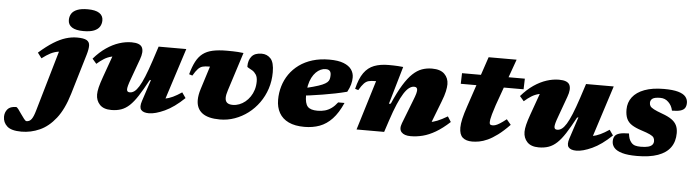

<svg xmlns="http://www.w3.org/2000/svg" viewBox="-262 -985 5315 1472"><g transform="rotate(5 2395.0 -248.5)"><path d="M223 -644Q223 -671.5 236.2 -692.8Q249.5 -714 279.8 -726.2Q310 -738.5 360.5 -738.5Q420 -738.5 449.8 -719Q479.5 -699.5 479.5 -663.5Q479.5 -636 466.2 -614.8Q453 -593.5 423 -581.2Q393 -569 342 -569Q282.5 -569 252.8 -588.5Q223 -608 223 -644ZM290 -81.5Q254 39 198.5 109.5Q143 180 75.2 210.2Q7.5 240.5 -65 240.5Q-143 240.5 -175.2 211.2Q-207.5 182 -207.5 138Q-207.5 105 -187.5 80.5Q-167.5 56 -121 56Q-115 56 -103.5 70.5Q-92 85 -78.5 106Q-64.5 127 -52.2 142Q-40 157 -33.5 157Q-21 157 -11.5 152Q-2 147 5.8 136.5Q13.5 126 20.5 108.8Q27.5 91.5 34.5 67L186 -455L230 -397.5Q191.5 -399.5 161.8 -394.5Q132 -389.5 103.8 -375Q75.5 -360.5 39.5 -333L8.5 -374Q68 -426.5 117.8 -457.5Q167.5 -488.5 211.5 -502Q255.5 -515.5 297.5 -515.5Q349.5 -515.5 371.8 -502.8Q394 -490 394.8 -462.8Q395.5 -435.5 382.5 -391.5Z M836 -75 890.5 -241 880 -237.5Q840 -162.5 808.2 -113.5Q776.5 -64.5 746.5 -36.5Q716.5 -8.5 683 3.2Q649.5 15 607 15Q547.5 15 518 -16.2Q488.5 -47.5 488.5 -94.5Q488.5 -117.5 496.2 -149.8Q504 -182 522 -232L602.5 -457.5L643.5 -400.5Q602 -400 572 -392.2Q542 -384.5 516.2 -368.5Q490.5 -352.5 462 -327.5L430 -364.5Q476 -417.5 524.8 -450.8Q573.5 -484 622.5 -499.8Q671.5 -515.5 718 -515.5Q783.5 -515.5 799.2 -483.2Q815 -451 792.5 -390.5L738 -240Q723.5 -201 718.8 -182.5Q714 -164 714 -154Q714 -143 719.5 -137.5Q725 -132 737 -132Q754.5 -132 771.5 -144.2Q788.5 -156.5 806.5 -185.5Q824.5 -214.5 845 -264.5Q865.5 -314.5 890.5 -390L926.5 -500.5H1139.5L989.5 -33.5L939 -102.5Q977 -101.5 1008 -107.2Q1039 -113 1069.8 -127.5Q1100.5 -142 1137.5 -167L1166.5 -125.5Q1088.5 -50.5 1017 -17.8Q945.5 15 896.5 15Q853 15 836.2 -5.5Q819.5 -26 836 -75Z M1815.5 -380.5Q1815.5 -313.5 1796 -254Q1776.5 -194.5 1741.2 -145.2Q1706 -96 1659 -60.2Q1612 -24.5 1557 -4.8Q1502 15 1442.5 15Q1351 15 1306 -19.5Q1261 -54 1261 -119Q1261 -157 1276 -204.5L1332 -382Q1330.5 -382 1328.8 -382Q1327 -382 1324.5 -382Q1295.5 -382 1276.2 -377Q1257 -372 1240.8 -355Q1224.5 -338 1203.5 -302L1178 -310Q1194 -369 1214.8 -408.5Q1235.5 -448 1266 -471.5Q1296.5 -495 1341.5 -505Q1386.5 -515 1451.5 -515Q1478 -515 1497.2 -514.5Q1516.5 -514 1535.5 -512.8Q1554.5 -511.5 1579 -508.5L1485 -214.5Q1479 -196.5 1476 -181.8Q1473 -167 1473 -155Q1473 -129.5 1487.5 -117.2Q1502 -105 1531.5 -105Q1556.5 -105 1581 -114.2Q1605.5 -123.5 1626.8 -140.8Q1648 -158 1664.2 -182Q1680.5 -206 1689.8 -235.8Q1699 -265.5 1699 -300Q1699 -333 1686.8 -352Q1674.5 -371 1658.2 -381.2Q1642 -391.5 1629.8 -397Q1617.5 -402.5 1617.5 -409Q1617.5 -457 1641.8 -486.2Q1666 -515.5 1719 -515.5Q1760.5 -515.5 1788 -486Q1815.5 -456.5 1815.5 -380.5Z M2218 -440.5Q2198.5 -440.5 2179.5 -432Q2160.5 -423.5 2143.5 -406.5Q2126.5 -389.5 2113.2 -364Q2100 -338.5 2092.5 -304.2Q2085 -270 2085 -226.5Q2085 -165.5 2106.2 -141.2Q2127.5 -117 2183 -117Q2214 -117 2240.2 -124.5Q2266.5 -132 2290 -149Q2313.5 -166 2335 -194.5H2384Q2349.5 -116 2306 -70Q2262.5 -24 2209.8 -4.5Q2157 15 2093 15Q2020 15 1971.5 -8Q1923 -31 1898.8 -73.8Q1874.5 -116.5 1874.5 -175Q1874.5 -229 1889.5 -279.5Q1904.5 -330 1934.2 -372.8Q1964 -415.5 2008.2 -447.8Q2052.5 -480 2110.5 -497.8Q2168.5 -515.5 2240 -515.5Q2308 -515.5 2349.5 -499.2Q2391 -483 2410.2 -455.8Q2429.5 -428.5 2429.5 -394.5Q2429.5 -368.5 2422 -340.8Q2414.5 -313 2397.5 -282Q2353.5 -270.5 2306.5 -261Q2259.5 -251.5 2211.8 -243.8Q2164 -236 2116.8 -229.5Q2069.5 -223 2024.5 -218.5L2027.5 -270Q2092.5 -286 2135 -297.8Q2177.5 -309.5 2202.5 -320.2Q2227.5 -331 2239.8 -342.2Q2252 -353.5 2255.5 -367.2Q2259 -381 2259 -399Q2259 -412.5 2254.8 -421.8Q2250.5 -431 2241.5 -435.8Q2232.5 -440.5 2218 -440.5Z M2480.5 -302 2455.5 -309.5Q2474.5 -389.5 2506 -433.8Q2537.5 -478 2584.5 -496Q2631.5 -514 2696 -514Q2718.5 -514 2734.8 -513.5Q2751 -513 2768 -512Q2785 -511 2808 -508.5L2723.5 -217.5L2738 -220.5Q2777 -310 2812.2 -367.5Q2847.5 -425 2881.8 -457.2Q2916 -489.5 2952.2 -502.5Q2988.5 -515.5 3030 -515.5Q3095 -515.5 3126.2 -484.2Q3157.5 -453 3157.5 -406Q3157.5 -383.5 3150.5 -350.8Q3143.5 -318 3124 -268.5L3037 -43.5L2982.5 -104Q3014.5 -101.5 3043 -104.8Q3071.5 -108 3104.2 -121Q3137 -134 3182.5 -161L3208.5 -120Q3152 -68 3101.5 -38.5Q3051 -9 3004 3Q2957 15 2910.5 15Q2861 15 2839.8 -8.8Q2818.5 -32.5 2836 -78L2905.5 -257Q2921 -296 2925.5 -313.2Q2930 -330.5 2930 -341.5Q2930 -352.5 2924 -358.8Q2918 -365 2905 -365Q2886 -365 2866.5 -350.5Q2847 -336 2826.5 -303.8Q2806 -271.5 2783.2 -218.5Q2760.5 -165.5 2735 -88L2706 0H2493.5L2610.5 -382Q2609 -382 2607.2 -382Q2605.5 -382 2603 -382Q2573.5 -382 2554.2 -377.2Q2535 -372.5 2518.5 -355.5Q2502 -338.5 2480.5 -302Z M3259 -418.5 3261.5 -500.5H3745L3742.5 -418.5ZM3540 -278Q3525 -233 3517.8 -206.8Q3510.5 -180.5 3508.2 -166.8Q3506 -153 3506 -145Q3506 -130.5 3512.2 -126.5Q3518.5 -122.5 3530 -122.5Q3540 -122.5 3552.5 -126.5Q3565 -130.5 3584.5 -142.5Q3604 -154.5 3634.5 -178.5L3668 -138.5Q3619.5 -88 3578.2 -57.5Q3537 -27 3502.2 -11.2Q3467.5 4.5 3438.2 9.8Q3409 15 3384.5 15Q3336 15 3310.5 -8Q3285 -31 3285 -84Q3285 -112.5 3294.2 -153Q3303.5 -193.5 3323 -250.5L3454 -640H3669.5Z M4125.5 -75 4180 -241 4169.5 -237.5Q4129.5 -162.5 4097.8 -113.5Q4066 -64.5 4036 -36.5Q4006 -8.5 3972.5 3.2Q3939 15 3896.5 15Q3837 15 3807.5 -16.2Q3778 -47.5 3778 -94.5Q3778 -117.5 3785.8 -149.8Q3793.5 -182 3811.5 -232L3892 -457.5L3933 -400.5Q3891.5 -400 3861.5 -392.2Q3831.5 -384.5 3805.8 -368.5Q3780 -352.5 3751.5 -327.5L3719.5 -364.5Q3765.5 -417.5 3814.2 -450.8Q3863 -484 3912 -499.8Q3961 -515.5 4007.5 -515.5Q4073 -515.5 4088.8 -483.2Q4104.5 -451 4082 -390.5L4027.5 -240Q4013 -201 4008.2 -182.5Q4003.5 -164 4003.5 -154Q4003.5 -143 4009 -137.5Q4014.5 -132 4026.5 -132Q4044 -132 4061 -144.2Q4078 -156.5 4096 -185.5Q4114 -214.5 4134.5 -264.5Q4155 -314.5 4180 -390L4216 -500.5H4429L4279 -33.5L4228.5 -102.5Q4266.5 -101.5 4297.5 -107.2Q4328.5 -113 4359.2 -127.5Q4390 -142 4427 -167L4456 -125.5Q4378 -50.5 4306.5 -17.8Q4235 15 4186 15Q4142.5 15 4125.8 -5.5Q4109 -26 4125.5 -75Z M4577 -151.5Q4579.5 -129 4585 -112.8Q4590.5 -96.5 4602.5 -82.5Q4615 -68 4632.5 -63Q4650 -58 4675.5 -58Q4711.5 -58 4732.8 -64Q4754 -70 4763.8 -81.5Q4773.5 -93 4773.5 -109.5Q4773.5 -126 4766.2 -137Q4759 -148 4736.5 -158.8Q4714 -169.5 4668.5 -184Q4623.5 -198.5 4595.5 -216.5Q4567.5 -234.5 4554.8 -262.2Q4542 -290 4542 -333Q4542 -387.5 4573.2 -428.5Q4604.5 -469.5 4665.2 -492.2Q4726 -515 4814.5 -515Q4884 -515 4924.2 -503.5Q4964.5 -492 4981.8 -471.2Q4999 -450.5 4999 -424Q4999 -400.5 4989.5 -385Q4980 -369.5 4956.2 -362Q4932.5 -354.5 4890 -354.5Q4885.5 -375.5 4877 -391Q4868.5 -406.5 4855.5 -419Q4842.5 -432 4827 -438.2Q4811.5 -444.5 4793 -444.5Q4750 -444.5 4733.2 -432.8Q4716.5 -421 4716.5 -399.5Q4716.5 -385.5 4723.2 -374.8Q4730 -364 4751.8 -352.5Q4773.5 -341 4817.5 -325Q4862.5 -309 4889.5 -290.2Q4916.5 -271.5 4929 -246.5Q4941.5 -221.5 4941.5 -186Q4941.5 -120.5 4909.5 -75.8Q4877.5 -31 4813.2 -8Q4749 15 4652 15Q4580.5 15 4537.8 2.5Q4495 -10 4476.5 -31.5Q4458 -53 4458 -80.5Q4458 -105 4468.2 -120.8Q4478.5 -136.5 4504.5 -144Q4530.5 -151.5 4577 -151.5Z"/></g></svg>

Font: Newsreader 9pt ExtraBold
Style: Italic
Weight: 800
Italic angle: -17°
Designer: Hugues Gentile
Foundry: Production Type
Version: Version 1.003